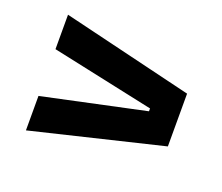

<svg xmlns="http://www.w3.org/2000/svg" viewBox="-73 -594 659 571"><g transform="rotate(20 257.0 -309.0)"><path d="M379 -313.5 54.5 -383V-492L467.5 -392.5V-225.5L54.5 -126V-235L379 -304.5Z"/></g></svg>

Font: Anek Latin Medium SemiBold
Style: Regular
Weight: 600
Version: Version 1.003